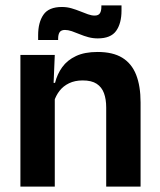

<svg xmlns="http://www.w3.org/2000/svg" viewBox="-20 -695 594 715"><path d="M375.5 0V-294.5Q375.5 -325.5 367.2 -348Q359 -370.5 340 -383Q321 -395.5 288 -395.5Q259 -395.5 237.2 -385Q215.5 -374.5 201.8 -356.8Q188 -339 181 -316.5L161 -386.5H185Q193 -419 211.8 -445Q230.5 -471 262.8 -486.2Q295 -501.5 343.5 -501.5Q400 -501.5 435 -480.2Q470 -459 486.8 -417Q503.5 -375 503.5 -313V0ZM56 0V-490.5H184L179 -371L184 -360.5V0ZM344 -552Q326 -552 309.2 -556.5Q292.5 -561 277 -567.5Q261.5 -574 247.5 -578.8Q233.5 -583.5 222 -583.5Q208 -583.5 202.2 -575.2Q196.5 -567 196.5 -550.5V-546H122V-564Q122 -611.5 141.8 -640.2Q161.5 -669 210.5 -669Q229.5 -669 246.5 -664Q263.5 -659 278.8 -652.8Q294 -646.5 307.5 -641.8Q321 -637 332.5 -637Q346.5 -637 352 -645.5Q357.5 -654 357.5 -670V-675H432.5V-655.5Q432.5 -608 412.5 -580Q392.5 -552 344 -552Z"/></svg>

Font: Anek Gujarati Medium SemiBold
Style: Regular
Weight: 600
Version: Version 1.003